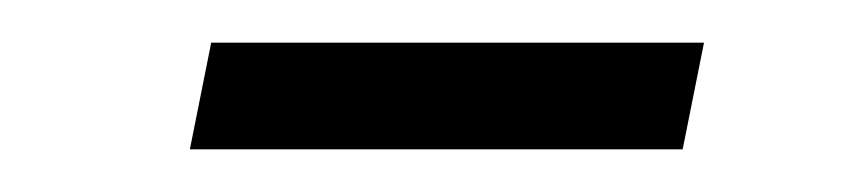

<svg xmlns="http://www.w3.org/2000/svg" viewBox="-20 -347 403 90"><path d="M310 -327 300 -277H69L79 -327Z"/></svg>

Font: TypoPRO Montserrat Alternates
Style: Italic
Weight: 300
Italic angle: -11.3°
Designer: Julieta Ulanovsky
Foundry: Julieta Ulanovsky
Version: Version 6.001